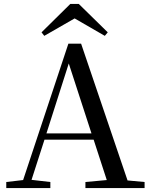

<svg xmlns="http://www.w3.org/2000/svg" viewBox="-20 -960 766 980"><path d="M382 -940H339L192 -795L206 -777L361 -866L515 -777L530 -795ZM331 -636 447 -279H217ZM416 0H718V-31L631 -39L394 -737H329L98 -41L12 -31V0H237V-31L141 -42L207 -247H458L525 -41L416 -31Z"/></svg>

Font: Noto Serif KR Medium
Style: Regular
Weight: 500
Designer: Ryoko NISHIZUKA 西塚涼子 (kana & ideographs); Frank Grießhammer (Latin, Greek & Cyrillic); Wenlong ZHANG 张文龙 (bopomofo); San
Foundry: Adobe
Version: Version 2.001;hotconv 1.1.0;makeotfexe 2.6.0